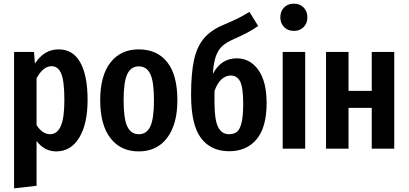

<svg xmlns="http://www.w3.org/2000/svg" viewBox="-20 -813 2234 1050"><path d="M459 -266Q459 -136 413.5 -60.5Q368 15 287 15Q223 15 180 -42V203L57 217V-529H166L171 -465Q197 -505 229 -524Q261 -543 301 -543Q379 -543 419 -471.5Q459 -400 459 -266ZM332 -265Q332 -369 315 -410Q298 -451 262 -451Q216 -451 180 -385V-129Q212 -79 254 -79Q292 -79 312 -122.5Q332 -166 332 -265Z M950 -265Q950 -133 894 -59Q838 15 739 15Q640 15 584 -57.5Q528 -130 528 -265Q528 -399 584 -471Q640 -543 739 -543Q839 -543 894.5 -473Q950 -403 950 -265ZM656 -265Q656 -164 676 -121.5Q696 -79 739 -79Q782 -79 802 -121.5Q822 -164 822 -265Q822 -366 802 -408Q782 -450 739 -450Q696 -450 676 -407.5Q656 -365 656 -265Z M1438 -249Q1438 -117 1383.5 -51.5Q1329 14 1233 14Q1134 14 1079.5 -57.5Q1025 -129 1025 -294Q1025 -412 1041 -485Q1057 -558 1095.5 -603.5Q1134 -649 1204 -678Q1256 -700 1283 -713.5Q1310 -727 1344 -748L1392 -671Q1364 -651 1333.5 -635Q1303 -619 1254 -597Q1216 -580 1194.5 -560Q1173 -540 1160.5 -505Q1148 -470 1144 -409Q1189 -494 1275 -494Q1347 -494 1392.5 -431Q1438 -368 1438 -249ZM1310 -246Q1310 -334 1293.5 -367Q1277 -400 1242 -400Q1214 -400 1191 -379Q1168 -358 1153 -315V-251Q1153 -157 1173 -118Q1193 -79 1232 -79Q1258 -79 1274.5 -91Q1291 -103 1300.5 -139.5Q1310 -176 1310 -246Z M1661 -718Q1661 -686 1640.5 -665Q1620 -644 1587 -644Q1554 -644 1533.5 -665Q1513 -686 1513 -718Q1513 -751 1533.5 -772Q1554 -793 1587 -793Q1620 -793 1640.5 -772Q1661 -751 1661 -718ZM1649 0H1526V-529H1649Z M2013 -223H1886V0H1763V-529H1886V-316H2013V-529H2136V0H2013Z"/></svg>

Font: Fira Sans Compressed Medium
Style: Regular
Weight: 500
Width: 1
Designer: bBox Type GmbH & Carrois Corporate GbR & Edenspiekermann AG
Foundry: bBox Type GmbH & Carrois Corporate GbR & Edenspiekermann AG
Version: Version 4.301